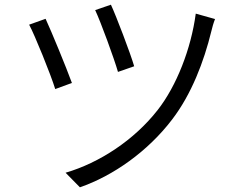

<svg xmlns="http://www.w3.org/2000/svg" viewBox="-20 -767 1040 817"><path d="M452 -747 385 -724C409 -673 466 -517 482 -461L551 -485C535 -540 474 -700 452 -747ZM895 -686 813 -709C793 -559 731 -401 651 -299C551 -171 403 -74 259 -32L320 30C462 -19 609 -123 712 -258C795 -366 848 -506 879 -633C882 -647 889 -671 895 -686ZM174 -687 104 -662C127 -620 196 -450 215 -388L286 -414C262 -480 199 -633 174 -687Z"/></svg>

Font: Noto Sans CJK SC DemiLight
Style: Regular
Weight: 350
Designer: Ryoko NISHIZUKA 西塚涼子 (kana, bopomofo & ideographs); Paul D. Hunt (Latin, Greek & Cyrillic); Sandoll Communications 산돌커뮤니
Foundry: Adobe
Version: Version 2.004;hotconv 1.0.118;makeotfexe 2.5.65603